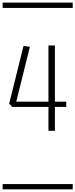

<svg xmlns="http://www.w3.org/2000/svg" viewBox="-20 -990 570 1453"><path d="M346.7 -646H395.5V-220.7H481.4V-180.7H395.5V0H346.7V-180.7H73.2L49.3 -204.6L158.2 -643.1L206.1 -635.3L103 -220.7H346.7ZM0 402.8H530.3V442.9H0ZM0 -970.2H530.3V-930.2H0Z"/></svg>

Font: AzarMehrMSRS1
Style: Regular
Weight: 1
Designer: Amin Abedi
Version: Version 1.00